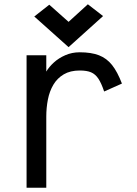

<svg xmlns="http://www.w3.org/2000/svg" viewBox="-20 -876 640 896"><path d="M104 0V-618H196V-542Q209 -564 231.5 -584.5Q254 -605 285 -618.5Q316 -632 352 -632Q406 -632 442 -618Q478 -604 503 -572.5Q528 -541 549 -486L466 -449Q453 -488 439 -509Q425 -530 405 -538.5Q385 -547 352 -547Q308 -547 277.5 -529Q247 -511 229 -480.5Q211 -450 203.5 -411.5Q196 -373 196 -332V0ZM300 -656 140 -799 210 -854 300 -774 390 -856 461 -801Z"/></svg>

Font: Victor Mono SemiBold
Style: Regular
Weight: 600
Monospace: yes
Designer: Rune Bjørnerås
Version: Version 1.561;gftools[0.9.30]